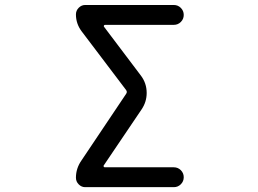

<svg xmlns="http://www.w3.org/2000/svg" viewBox="-20 -775 1040 774"><path d="M403.3 -674.8Q400.4 -674.8 398.9 -671.9Q397.5 -668.9 399.4 -667L546.9 -471.7Q571.3 -440.4 571.3 -400.4Q571.3 -364.3 550.8 -334L398.4 -108.4Q396.5 -106.4 397.9 -103.5Q399.4 -100.6 402.3 -100.6H680.7Q697.3 -100.6 709 -88.9Q720.7 -77.1 720.7 -60.5Q720.7 -43.9 709 -32.2Q697.3 -20.5 680.7 -20.5H323.2Q308.6 -20.5 297.4 -31.7Q286.1 -43 286.1 -58.6Q286.1 -95.7 307.6 -127L488.3 -396.5Q494.1 -404.3 488.3 -412.1L308.6 -649.4Q286.1 -679.7 286.1 -716.8Q286.1 -732.4 297.4 -743.7Q308.6 -754.9 323.2 -754.9H680.7Q697.3 -754.9 709 -743.2Q720.7 -731.4 720.7 -714.8Q720.7 -698.2 709 -686.5Q697.3 -674.8 680.7 -674.8Z"/></svg>

Font: Rounded-X Mgen+ 1mn regular
Style: Regular
Weight: 400
Designer: [Source Han Sans]
Ryoko NISHIZUKA  (kana & ideographs); Paul D. Hunt (Latin, Greek & Cyrillic); Wenlong ZHANG  (bopomofo
Version: Version 1.059.20150602